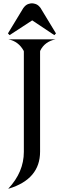

<svg xmlns="http://www.w3.org/2000/svg" viewBox="-20 -972 381 1144"><path d="M27.3 -772.9 119.1 -924.3Q121.1 -927.2 126 -932.6Q137.2 -944.8 150.4 -948.7Q161.6 -952.1 168.9 -952.1H170.9H171.9Q178.7 -952.1 190.4 -948.7Q204.6 -944.3 214.8 -932.6Q220.2 -926.3 221.7 -924.3L313.5 -772.9L303.7 -762.7L171.9 -850.6L37.1 -762.7ZM29.3 152.3Q122.1 53.2 122.1 -66.9Q122.1 -67.9 122.1 -68.4V-72.3V-665.5L121.1 -669.4Q89.8 -726.1 29.3 -737.8H311.5Q246.1 -724.1 219.7 -669.9L218.8 -665.5V-72.3V-68.4Q218.8 95.2 32.7 151.9Z"/></svg>

Font: Modern Antiqua
Style: Regular
Weight: 500
Version: Version 1.0